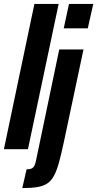

<svg xmlns="http://www.w3.org/2000/svg" viewBox="-41 -763 497 982"><path d="M-21 0 135 -743H259L102 0ZM285 -618 312 -743H436L408 -618ZM73 199 95 103Q114 103 123 97.5Q132 92 136.5 81Q141 70 144 54L262 -510H386L285 -34Q272 27 260.5 68.5Q249 110 235 136Q221 162 200.5 175.5Q180 189 149 194Q118 199 73 199Z"/></svg>

Font: Saira UltraCondensed Black
Style: Italic
Weight: 900
Width: 1
Italic angle: -12°
Designer: Hector Gatti with collaboration of the Omnibus-Type team
Foundry: Omnibus-Type
Version: Version 1.101